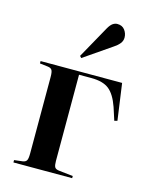

<svg xmlns="http://www.w3.org/2000/svg" viewBox="-118 -867 746 944"><g transform="rotate(15 255.0 -395.0)"><path d="M43 0V-12L85 -17Q100 -19 105.5 -28Q111 -37 111 -63V-453Q111 -479 105.5 -488Q100 -497 85 -499L43 -504V-516H458L484 -330L469 -326L448 -391Q427 -451 396 -475.5Q365 -500 306 -500H243V-61Q243 -39 248 -30Q253 -21 270 -19L342 -11V0ZM232 -582 224 -591 316 -756Q327 -775 338 -782.5Q349 -790 361 -790Q386 -790 399 -772.5Q412 -755 412 -734Q412 -717 401 -703.5Q390 -690 373 -679Z"/></g></svg>

Font: Literata 72pt SemiBold
Style: Regular
Weight: 600
Designer: Latin by Veronika Burian and Jose Scaglione. Greek by Irene Vlachou. Cyrillic by Vera Evstafieva.
Foundry: TypeTogether
Version: Version 3.002